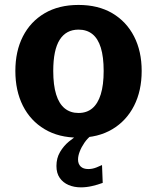

<svg xmlns="http://www.w3.org/2000/svg" viewBox="-20 -559 649 794"><path d="M304.7 10.3Q223.1 10.3 164.6 -24.7Q106 -59.6 74.7 -121.6Q43.5 -183.6 43.5 -265.6Q43.5 -347.2 74.7 -408.4Q106 -469.7 164.6 -504.2Q223.1 -538.6 304.7 -538.6Q386.2 -538.6 444.6 -504.2Q502.9 -469.7 534.4 -408.4Q565.9 -347.2 565.9 -265.6Q565.9 -183.6 534.4 -121.6Q502.9 -59.6 444.6 -24.7Q386.2 10.3 304.7 10.3ZM304.7 -91.8Q338.9 -91.8 361.8 -111.1Q384.8 -130.4 396.7 -168.9Q408.7 -207.5 408.7 -265.6Q408.7 -323.7 397 -361.6Q385.3 -399.4 362.1 -418Q338.9 -436.5 304.7 -436.5Q253.4 -436.5 226.8 -394.5Q200.2 -352.5 200.2 -265.6Q200.2 -207 212.2 -168.5Q224.1 -129.9 247.6 -110.8Q271 -91.8 304.7 -91.8ZM314.5 215.8Q286.6 215.8 263.7 206.1Q240.7 196.3 227.1 176.8Q213.4 157.2 213.4 127.4Q213.4 94.7 228.3 69.6Q243.2 44.4 264.9 26.4Q286.6 8.3 306.2 -2.4H361.3Q342.3 12.2 329.3 31Q316.4 49.8 309.6 67.9Q302.7 85.9 302.7 100.6Q302.7 118.7 313.5 129.4Q324.2 140.1 345.2 140.1Q362.3 140.1 379.2 133.3Q396 126.5 401.9 123.5L404.8 197.3Q383.8 205.1 360.6 210.4Q337.4 215.8 314.5 215.8Z"/></svg>

Font: Comme
Style: Bold
Weight: 700
Version: Version 1.000;gftools[0.9.27]